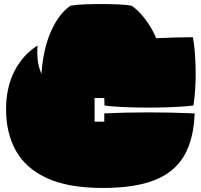

<svg xmlns="http://www.w3.org/2000/svg" viewBox="-20 -895 996 950"><path d="M488 35Q318 35 212.5 -13.5Q107 -62 58.5 -149.5Q10 -237 10 -354Q10 -462 51.5 -543Q93 -624 166 -670Q163 -638 166 -603.5Q169 -569 185 -529Q194 -655 233 -741.5Q272 -828 329 -867Q358 -872 399.5 -873.5Q441 -875 483 -875Q529 -875 569.5 -873Q610 -871 631 -867Q664 -845 697.5 -801.5Q731 -758 753 -706Q795 -708 847 -709.5Q899 -711 934 -711Q940 -684 943.5 -642.5Q947 -601 948 -552.5Q949 -504 946 -457Q943 -410 937 -373Q908 -369 863 -366.5Q818 -364 766 -363Q714 -362 662 -363Q610 -364 566.5 -366.5Q523 -369 497 -373L496 -410H448V-293H496V-334Q710 -344 943 -334Q939 -209 892.5 -127Q846 -45 748 -5Q650 35 488 35Z"/></svg>

Font: Oi
Style: Regular
Weight: 400
Designer: Kostas Bartsokas, Mohamad Dakak
Foundry: Foundry5
Version: Version 4.000